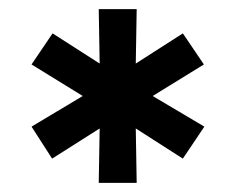

<svg xmlns="http://www.w3.org/2000/svg" viewBox="-20 -720 514 420"><path d="M380 -373 277 -439 279 -320H196L198 -439L94 -373L49 -443L161 -510L49 -579L95 -647L198 -581L196 -700H279L277 -581L380 -647L426 -579L314 -510L427 -443Z"/></svg>

Font: Rosa Sans SemiBold
Style: Regular
Weight: 600
Designer: Pentagram / MCKL
Foundry: Pentagram / MCKL
Version: Version 1.005;September 16, 2019;FontCreator 11.5.0.2425 64-